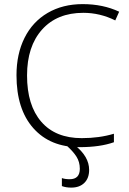

<svg xmlns="http://www.w3.org/2000/svg" viewBox="-20 -692 617 915"><path d="M377 -630.9Q252 -630.9 180.4 -551Q108.9 -471.2 108.9 -332.5Q108.9 -190.4 176.5 -112.1Q244.1 -33.7 369.6 -33.7Q453.1 -33.7 522.9 -54.7V-14.2Q457 9.3 358.9 9.3Q219.2 9.3 138.9 -81.1Q58.6 -171.4 58.6 -333.5Q58.6 -434.6 96.9 -511.5Q135.3 -588.4 207 -630.4Q278.8 -672.4 374 -672.4Q471.2 -672.4 547.9 -636.2L529.3 -594.7Q456.5 -630.9 377 -630.9ZM360.4 112.3Q360.4 79.6 344.2 54.2Q328.1 28.8 295.4 0H336.4Q404.8 53.7 404.8 117.7Q404.8 157.2 381.8 179.7Q358.9 202.1 319.8 202.1Q294.4 202.1 274.9 194.8V156.7Q290 162.1 312 162.1Q360.4 162.1 360.4 112.3Z"/></svg>

Font: Bpm'online Open Sans Light
Style: Regular
Weight: 300
Foundry: Ascender Corporation
Version: Version 1.10